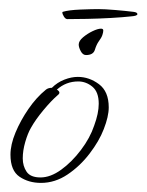

<svg xmlns="http://www.w3.org/2000/svg" viewBox="-20 -398 322 422"><path d="M70 4Q43 4 23 -9.5Q3 -23 3 -58Q3 -80 14 -106.5Q25 -133 42.5 -158.5Q60 -184 81 -201Q86 -205 94 -205Q106 -217 121.5 -223Q137 -229 151 -229Q176 -229 197.5 -213Q219 -197 219 -162Q219 -142 208 -114Q198 -88 177 -60.5Q156 -33 128.5 -14.5Q101 4 70 4ZM69 -8Q91 -8 114.5 -25Q138 -42 158 -68.5Q178 -95 187 -122Q197 -149 197 -170Q197 -196 183 -207.5Q169 -219 152 -219Q125 -219 105 -201Q115 -195 107 -189Q93 -177 75.5 -156Q58 -135 48 -117Q41 -105 35.5 -86Q30 -67 30 -50Q30 -33 38.5 -20.5Q47 -8 69 -8ZM169 -277Q162 -277 157.5 -285.5Q153 -294 153 -300Q153 -308 162.5 -316Q172 -324 183.5 -329.5Q195 -335 202 -335Q207 -335 207 -331Q207 -327 205 -321Q203 -315 197 -307Q192 -300 188.5 -288.5Q185 -277 169 -277ZM128 -356Q124 -356 120.5 -361.5Q117 -367 117 -371L118 -372Q131 -376 157 -377Q183 -378 196 -378Q210 -378 233.5 -376Q257 -374 273 -372Q282 -371 282 -367Q282 -363 268 -362Q250 -360 223.5 -358.5Q197 -357 171 -356.5Q145 -356 128 -356Z"/></svg>

Font: Waterfall
Style: Regular
Weight: 400
Designer: Robert E. Leuschke
Foundry: Robert E. Leuschke
Version: Version 1.010; ttfautohint (v1.8.3)